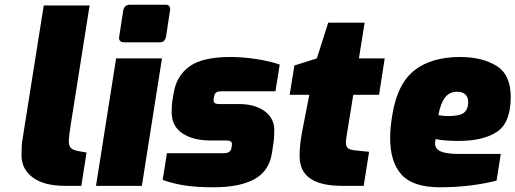

<svg xmlns="http://www.w3.org/2000/svg" viewBox="-20 -786 2180 812"><path d="M71 -129Q71 -171 74 -189L165 -763H359L279 -258Q271 -206 271 -189Q271 -167 281.5 -158.5Q292 -150 317 -146L346 -141L324 0H256Q166 0 118.5 -35.5Q71 -71 71 -129Z M484 -630 501 -741Q506 -766 529 -766H681Q692 -766 696.5 -759Q701 -752 699 -741L682 -630Q677 -607 656 -607H504Q493 -607 487.5 -613.5Q482 -620 484 -630ZM471 -539H665L580 0H386Z M668 -25 686 -138H928Q940 -138 948 -143Q956 -148 958 -156L960 -168L961 -177Q961 -192 936 -192H868Q797 -192 751.5 -222Q706 -252 706 -312Q706 -343 709 -360L715 -395Q727 -466 782 -505.5Q837 -545 955 -545Q1008 -545 1065.5 -536Q1123 -527 1163 -513L1145 -400H918Q903 -400 896 -396Q889 -392 886 -381L885 -377Q883 -367 883 -363Q883 -355 888 -350.5Q893 -346 908 -346H989Q1058 -346 1099 -316Q1140 -286 1140 -236Q1140 -203 1137 -185L1130 -138Q1118 -62 1055.5 -28Q993 6 884 6Q810 6 762 -1.5Q714 -9 668 -25Z M1247 -127Q1247 -171 1257 -225L1288 -385H1205L1225 -509L1320 -539L1368 -690H1522L1498 -539H1607L1583 -385H1474L1448 -224Q1447 -220 1445 -206Q1443 -192 1443 -183Q1443 -166 1452 -159Q1461 -152 1482 -150L1541 -144L1518 0H1427Q1337 0 1292 -31Q1247 -62 1247 -127Z M1630 -203Q1630 -245 1639 -299Q1660 -431 1732 -488Q1804 -545 1926 -545Q2018 -545 2079 -508Q2140 -471 2140 -376Q2140 -268 2082.5 -229Q2025 -190 1919 -190Q1857 -190 1822 -198Q1820 -186 1820 -178Q1820 -156 1844 -145.5Q1868 -135 1919 -135H2098L2080 -22Q1968 6 1840 6Q1727 6 1678.5 -47Q1630 -100 1630 -203ZM1960 -355Q1960 -375 1948 -386.5Q1936 -398 1913 -398Q1881 -398 1862 -373.5Q1843 -349 1834 -299Q1860 -295 1873 -295Q1925 -295 1942.5 -309.5Q1960 -324 1960 -355Z"/></svg>

Font: Exo Black
Style: Italic
Weight: 900
Italic angle: -9°
Designer: Natanael Gama
Foundry: Natanael Gama
Version: Version 1.500; ttfautohint (v1.6)